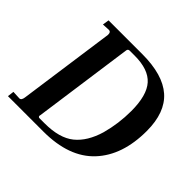

<svg xmlns="http://www.w3.org/2000/svg" viewBox="-148 -758 919 919"><g transform="rotate(45 311.5 -298.5)"><path d="M60 -31Q73 -31 76 -53L145 -545V-549Q145 -566 131 -566L93 -564L98 -597H326Q466 -597 534 -537Q602 -477 602 -352Q602 -187 514.5 -93.5Q427 0 254 0H14L18 -33ZM460 -202Q482 -282 482 -367Q482 -473 440.5 -519.5Q399 -566 306 -566H272Q260 -566 259 -553L188 -45L187 -41Q187 -32 196 -32H230Q330 -32 382.5 -74.5Q435 -117 460 -202Z"/></g></svg>

Font: Unna Medium
Style: Italic
Weight: 500
Italic angle: -8.05°
Designer: Jorge de Buen Unna
Foundry: Omnibus-Type
Version: Version 2.008